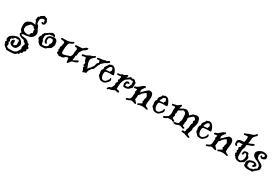

<svg xmlns="http://www.w3.org/2000/svg" viewBox="-5 -1665 4530 3134"><g transform="rotate(30 2260.0 -98.0)"><path d="M20 331Q10 331 4 326Q-2 321 -5 314Q-12 311 -17.5 307.5Q-23 304 -27 299Q-39 291 -50 278.5Q-61 266 -61 256Q-61 253 -60 250Q-59 247 -58 245Q-72 240 -72 226Q-72 214 -64 204L-61 200Q-58 195 -58 195Q-58 194 -58.5 193.5Q-59 193 -59 192Q-66 187 -71 181.5Q-76 176 -76 166Q-76 162 -73 151Q-70 140 -66.5 129.5Q-63 119 -61 117Q-48 100 -20.5 82.5Q7 65 33 60Q48 51 70 51Q101 51 126.5 68.5Q152 86 164 113Q168 122 169 129Q170 134 171 140Q172 146 172 151Q172 159 167 162Q161 189 142.5 213Q124 237 87 237Q72 237 53.5 230.5Q35 224 21.5 210.5Q8 197 8 176Q8 153 15 144Q22 135 35 126Q40 123 44 123Q53 123 58 133Q63 143 63 154Q63 159 61 165L59 170V172Q59 176 60.5 186Q62 196 62 200H77Q95 200 107.5 185.5Q120 171 120 158Q120 152 117 148Q114 142 114 138Q114 133 115.5 127.5Q117 122 117 117V115Q110 107 116 99Q102 87 94 87Q89 88 83.5 89.5Q78 91 73 91Q69 91 65 89Q61 87 57 85Q54 85 51 85Q48 85 45 86Q29 95 20.5 109Q12 123 -8 126Q-10 126 -10.5 125.5Q-11 125 -12 125Q-17 136 -22 152Q-20 156 -19 157L-16 162Q-14 166 -12 170.5Q-10 175 -10 180Q-10 191 -18 196L-22 199Q-19 210 -11.5 214.5Q-4 219 -4 239Q-4 247 -7 262Q-9 277 -7 279Q2 279 6.5 282Q11 285 14 290Q35 296 50 296Q77 296 110 293Q143 290 166 273Q171 263 179 260Q189 247 198 228Q207 209 217 196L214 193Q209 185 209 171Q209 154 215 135Q221 116 226 104L228 101H227Q224 101 220.5 97.5Q217 94 212 81H210Q196 81 192.5 76.5Q189 72 187.5 65.5Q186 59 181 53Q176 47 159 44Q152 42 144.5 41Q137 40 127 37Q124 36 122 34Q120 32 118 31Q99 26 84.5 15.5Q70 5 70 -13Q70 -22 74.5 -29.5Q79 -37 85 -42Q59 -55 50.5 -83Q42 -111 42 -157Q42 -238 109 -254Q115 -261 126.5 -265Q138 -269 160 -269Q187 -269 215 -260L218 -259Q209 -276 202.5 -292.5Q196 -309 193 -320Q186 -325 182 -331Q178 -337 178 -346Q178 -356 188 -363L187 -366Q184 -374 184 -380Q184 -402 211 -405V-406Q211 -421 221 -429Q231 -437 244 -442.5Q257 -448 265 -457Q269 -461 275 -461Q282 -461 290 -457.5Q298 -454 305 -452Q341 -442 344 -415Q350 -408 354 -399.5Q358 -391 358 -381Q358 -369 352 -357Q350 -344 342 -335Q334 -326 319 -326H317Q316 -326 315 -325.5Q314 -325 313 -325Q300 -325 292 -333.5Q284 -342 284 -349Q284 -354 288.5 -357.5Q293 -361 303 -359L312 -357L316 -355Q319 -357 321 -359.5Q323 -362 324 -365L323 -366Q314 -375 313.5 -383.5Q313 -392 314 -402Q310 -404 305 -406Q300 -408 295 -408Q268 -408 249.5 -392.5Q231 -377 231 -348Q231 -314 234 -301.5Q237 -289 242 -286.5Q247 -284 254.5 -279.5Q262 -275 271 -258Q276 -248 278.5 -237Q281 -226 285 -216Q298 -202 306 -184Q314 -166 314 -144Q314 -125 306 -109Q297 -82 273.5 -64Q250 -46 224 -42Q190 -30 160 -30H144Q140 -30 129 -28Q118 -26 108.5 -22.5Q99 -19 99 -13Q104 0 124 3.5Q144 7 170 9.5Q196 12 219 21.5Q242 31 254 55Q257 59 257 59Q277 60 281.5 69.5Q286 79 286 96V102Q295 107 302.5 113.5Q310 120 310 132Q310 141 305 146.5Q300 152 293 156V157Q299 170 299 180Q299 191 291.5 198.5Q284 206 267 214H266V219Q266 236 261 242Q256 248 248 250Q240 252 229 257V260Q229 290 205 290Q202 290 199 290Q196 290 193 289Q186 317 146 324Q106 331 20 331ZM174 -62Q181 -62 188 -63.5Q195 -65 201 -66Q204 -71 209 -74Q213 -77 217 -78Q218 -95 220.5 -105Q223 -115 246 -115V-116Q246 -121 246 -124.5Q246 -128 245 -132Q244 -136 242.5 -141Q241 -146 242 -153Q241 -156 241 -164Q241 -174 245 -183Q244 -191 236 -192Q228 -193 219 -203Q213 -211 209.5 -216.5Q206 -222 201 -226Q173 -231 154 -229Q146 -223 140 -216.5Q134 -210 126 -202Q122 -191 108 -183Q104 -180 99.5 -169Q95 -158 92 -146.5Q89 -135 89 -130Q89 -97 113 -79.5Q137 -62 174 -62Z M485 1Q451 1 431.5 -13.5Q412 -28 398 -50Q394 -55 396 -64Q386 -74 376.5 -87Q367 -100 367 -115Q367 -121 370 -126Q373 -131 377 -135V-136Q377 -144 383 -149.5Q389 -155 395 -159Q390 -165 390 -173Q390 -180 394 -186Q398 -192 404 -197L407 -201Q406 -215 414 -218.5Q422 -222 431 -225Q438 -233 447 -238.5Q456 -244 466 -250Q479 -262 495 -269Q506 -275 515 -281Q524 -287 539 -287Q544 -287 548.5 -286Q553 -285 557 -283Q574 -280 582 -269.5Q590 -259 590 -250Q590 -238 580 -238Q570 -238 556 -249Q551 -244 544 -244H520Q516 -244 511.5 -243Q507 -242 503 -240Q498 -236 492.5 -233Q487 -230 482 -227Q475 -220 467.5 -213.5Q460 -207 451 -202Q438 -182 439 -170.5Q440 -159 439 -134Q439 -133 440.5 -124.5Q442 -116 440 -114Q451 -108 454.5 -95Q458 -82 460 -68Q462 -54 467.5 -44Q473 -34 488 -34Q517 -34 541 -44.5Q565 -55 575 -80Q575 -84 574.5 -87.5Q574 -91 574 -95Q574 -101 576 -106.5Q578 -112 585 -116L589 -118Q598 -133 598 -153Q598 -169 591.5 -182Q585 -195 571 -199Q550 -199 537 -195Q533 -193 528.5 -190.5Q524 -188 521 -185Q513 -179 510.5 -170Q508 -161 508 -151Q508 -144 508.5 -137Q509 -130 510 -125Q512 -119 516.5 -113.5Q521 -108 526 -101Q532 -94 532 -88Q532 -78 517 -78Q505 -78 491.5 -89.5Q478 -101 479 -126Q478 -130 477.5 -134Q477 -138 477 -143H476Q476 -169 487.5 -190.5Q499 -212 522 -220Q554 -235 595 -235Q623 -235 637 -217.5Q651 -200 656 -175.5Q661 -151 661 -130Q661 -132 658 -122Q655 -112 649.5 -97Q644 -82 637.5 -70Q631 -58 624 -57Q614 -57 608 -50Q602 -36 585 -36L583 -33Q582 -32 580.5 -31.5Q579 -31 577 -30L574 -26Q561 -8 533.5 -3.5Q506 1 485 1Z M988 12Q981 19 975 19Q963 19 963 2Q963 -14 960 -30.5Q957 -47 954 -63Q947 -63 941.5 -62.5Q936 -62 931 -61Q919 -54 905 -50Q901 -46 896.5 -41Q892 -36 882 -29Q875 -24 865.5 -20.5Q856 -17 845 -17Q841 -17 837.5 -18Q834 -19 832 -20L830 -21L828 -20Q824 -16 819 -13.5Q814 -11 808 -11Q799 -11 793 -16.5Q787 -22 782 -28Q749 -32 749 -51Q749 -61 757 -82Q744 -95 744 -107Q744 -118 756 -128Q745 -138 745 -146Q745 -153 751 -159.5Q757 -166 762 -175Q761 -179 761 -185Q761 -202 766.5 -215Q772 -228 772 -238Q772 -249 759 -256Q746 -263 705 -266Q698 -266 695 -270.5Q692 -275 692 -279Q692 -294 707 -294H725Q742 -294 754 -295Q766 -296 782 -296Q810 -296 842 -304Q855 -311 868 -315Q881 -319 893 -330Q897 -334 903 -334Q909 -334 913.5 -329.5Q918 -325 918 -320Q918 -314 913 -309Q903 -298 887 -290Q871 -282 854 -277Q849 -274 845 -269Q837 -260 831 -236.5Q825 -213 822.5 -188.5Q820 -164 820 -150V-120Q820 -110 820.5 -100Q821 -90 823 -82L835 -73Q841 -68 849 -68Q858 -68 866 -72.5Q874 -77 884 -77Q886 -77 889 -77Q892 -77 894 -78Q903 -83 919 -88Q927 -91 936 -94.5Q945 -98 955 -98Q969 -98 978 -114Q987 -130 993 -152V-166Q993 -191 997.5 -211.5Q1002 -232 1005 -254Q997 -267 980 -277Q976 -276 973.5 -276Q971 -276 969 -275Q968 -275 967 -274.5Q966 -274 964 -274Q956 -274 952 -279Q948 -284 948 -289Q948 -300 959 -303Q964 -308 972 -308Q974 -308 977 -308Q980 -308 983 -306Q997 -309 1011 -309Q1032 -309 1049.5 -310Q1067 -311 1083 -316Q1096 -332 1111.5 -343.5Q1127 -355 1145 -359Q1147 -359 1148.5 -359.5Q1150 -360 1151 -360Q1164 -360 1164 -348Q1164 -341 1159 -336Q1132 -303 1101 -291Q1083 -266 1069 -245Q1055 -224 1055 -203Q1055 -188 1053 -172.5Q1051 -157 1040 -155Q1039 -149 1038.5 -142.5Q1038 -136 1038 -130Q1038 -123 1038 -116.5Q1038 -110 1036 -104Q1036 -97 1033 -88Q1030 -79 1030 -71Q1030 -68 1032 -62Q1052 -74 1071.5 -84.5Q1091 -95 1110 -104Q1119 -109 1124.5 -103Q1130 -97 1130 -89Q1130 -79 1122 -74Q1099 -59 1081.5 -54.5Q1064 -50 1031 -39Q1018 -30 1008 -14.5Q998 1 988 12Z M1261 9Q1261 -8 1255.5 -18Q1250 -28 1244.5 -35Q1239 -42 1239 -51Q1239 -59 1245 -69L1247 -73L1249 -76Q1248 -77 1242 -77Q1236 -77 1234 -78H1229Q1223 -78 1223 -86Q1223 -96 1229 -110.5Q1235 -125 1236 -130Q1228 -131 1220.5 -143Q1213 -155 1208 -170.5Q1203 -186 1203 -195Q1201 -200 1198.5 -204.5Q1196 -209 1194 -213H1184Q1170 -208 1156 -207L1138 -201Q1136 -200 1133 -200Q1126 -200 1122.5 -205Q1119 -210 1119 -216Q1119 -226 1128 -229L1135 -231Q1138 -235 1146 -235Q1148 -236 1151 -236Q1158 -238 1164 -239Q1170 -240 1177 -241Q1198 -248 1215.5 -259.5Q1233 -271 1255 -278Q1266 -281 1276.5 -284.5Q1287 -288 1297 -293Q1301 -297 1305.5 -300Q1310 -303 1314 -306Q1319 -309 1324 -309Q1338 -309 1338 -296Q1338 -291 1333 -284Q1329 -280 1324 -276Q1319 -272 1314 -269Q1298 -256 1284.5 -238Q1271 -220 1270 -203L1271 -202Q1270 -199 1270 -191Q1270 -167 1280 -138.5Q1290 -110 1300.5 -88Q1311 -66 1312 -60Q1319 -83 1330 -91Q1341 -99 1354 -117Q1355 -119 1360 -127Q1365 -135 1366 -135Q1382 -154 1387.5 -169.5Q1393 -185 1395 -197.5Q1397 -210 1401.5 -219Q1406 -228 1420 -233L1424 -241Q1423 -251 1420 -266Q1417 -281 1410 -281H1397Q1393 -280 1388.5 -279Q1384 -278 1379 -278H1376Q1369 -278 1365 -282.5Q1361 -287 1361 -292Q1361 -303 1374 -306Q1379 -307 1384 -308Q1389 -309 1395 -310Q1408 -312 1421 -314Q1434 -316 1447 -316Q1454 -316 1460.5 -318.5Q1467 -321 1474 -322Q1484 -327 1494 -329.5Q1504 -332 1512 -332Q1521 -332 1524 -330L1560 -352Q1562 -353 1564 -353.5Q1566 -354 1568 -354Q1574 -354 1578 -349.5Q1582 -345 1582 -340Q1582 -333 1575 -327Q1562 -317 1548 -306Q1534 -295 1517 -291Q1507 -284 1497.5 -275.5Q1488 -267 1480 -259Q1476 -255 1469.5 -249Q1463 -243 1456 -238L1453 -234L1454 -231Q1454 -218 1443 -212Q1433 -190 1423 -167.5Q1413 -145 1407 -125Q1402 -108 1393 -105.5Q1384 -103 1374 -95Q1364 -81 1355.5 -67.5Q1347 -54 1338 -42Q1335 -33 1333.5 -23.5Q1332 -14 1331 -5Q1331 9 1316 9Q1314 9 1311 9Q1308 9 1306 8Q1299 10 1288.5 17Q1278 24 1270 24Q1261 24 1261 9Z M1615 -2Q1579 -2 1560 -31Q1547 -41 1535.5 -54.5Q1524 -68 1524 -82Q1524 -89 1527 -96Q1522 -107 1526 -111L1527 -112Q1524 -114 1521 -118Q1518 -122 1518 -129Q1518 -139 1522 -144L1521 -145Q1520 -148 1520 -154Q1520 -165 1527.5 -175.5Q1535 -186 1542 -193Q1537 -203 1537 -212Q1537 -232 1551.5 -251Q1566 -270 1577 -282Q1575 -306 1599 -306Q1606 -306 1614.5 -312.5Q1623 -319 1636 -319Q1641 -319 1644 -318Q1647 -317 1650 -315Q1672 -315 1691.5 -292.5Q1711 -270 1723.5 -241Q1736 -212 1736 -190Q1735 -184 1729 -182.5Q1723 -181 1715 -180H1707Q1700 -180 1693.5 -180.5Q1687 -181 1684 -181Q1674 -181 1656 -180Q1638 -179 1620 -177Q1602 -175 1593 -171Q1583 -167 1579 -150Q1575 -133 1575 -110Q1575 -99 1581 -80Q1587 -61 1598.5 -46Q1610 -31 1627 -31Q1649 -31 1660.5 -37Q1672 -43 1679 -54Q1681 -59 1688 -63.5Q1695 -68 1696 -74Q1698 -80 1704 -87Q1710 -94 1712 -101Q1713 -103 1711.5 -106.5Q1710 -110 1710 -114Q1710 -117 1712 -120.5Q1714 -124 1720 -124Q1726 -124 1731.5 -116.5Q1737 -109 1737 -95Q1737 -92 1737 -89Q1737 -86 1736 -83Q1733 -71 1730 -68Q1729 -65 1726 -62Q1723 -59 1720 -54Q1713 -46 1700.5 -33.5Q1688 -21 1673.5 -11.5Q1659 -2 1647 -2ZM1581 -201Q1584 -200 1587 -200Q1590 -200 1593 -200Q1599 -200 1604.5 -200.5Q1610 -201 1616 -202Q1624 -203 1631.5 -203.5Q1639 -204 1644 -204H1658Q1657 -206 1657 -210Q1657 -223 1672 -234Q1670 -245 1668 -258Q1666 -271 1658 -280L1649 -283Q1646 -283 1644 -284Q1622 -283 1610 -265.5Q1598 -248 1591 -230Q1588 -224 1586.5 -217.5Q1585 -211 1581 -201Z M1767 61Q1763 64 1757 64Q1743 64 1743 51Q1743 46 1748 39Q1762 24 1768 17Q1774 10 1795 6Q1797 6 1798 5.5Q1799 5 1800 5Q1806 -3 1814 -17Q1822 -31 1827.5 -46.5Q1833 -62 1830 -72Q1829 -76 1828.5 -79.5Q1828 -83 1828 -86Q1828 -101 1835.5 -110Q1843 -119 1844 -127L1850 -132Q1851 -133 1851 -133.5Q1851 -134 1851 -134Q1851 -138 1843 -142Q1835 -146 1835 -153Q1835 -164 1841 -168.5Q1847 -173 1850 -174V-194Q1850 -199 1851 -205Q1852 -211 1856 -215Q1854 -220 1852 -224.5Q1850 -229 1847 -233Q1834 -227 1819 -226Q1804 -225 1790 -223H1787Q1781 -223 1777.5 -227.5Q1774 -232 1774 -237Q1774 -242 1777 -246Q1780 -250 1786 -251Q1796 -253 1814.5 -253.5Q1833 -254 1839 -262L1842 -266Q1846 -271 1851.5 -274Q1857 -277 1864 -275L1877 -271Q1892 -283 1900 -287Q1908 -291 1927 -301Q1935 -304 1938 -304Q1947 -304 1947 -292Q1947 -283 1943.5 -272Q1940 -261 1937 -253Q1943 -258 1955.5 -269Q1968 -280 1975 -283Q1980 -291 1986 -296Q1992 -301 2002 -301Q2011 -301 2018 -292H2034Q2038 -294 2042 -295.5Q2046 -297 2051 -297Q2062 -297 2074.5 -289.5Q2087 -282 2088 -274Q2093 -270 2098 -267.5Q2103 -265 2106 -260Q2110 -253 2109.5 -246Q2109 -239 2109 -231Q2109 -219 2109 -200.5Q2109 -182 2106 -167Q2103 -152 2095 -150H2089Q2076 -129 2054 -115Q2032 -101 1998 -101Q1995 -101 1994 -102Q1991 -101 1985 -101Q1969 -101 1962.5 -109.5Q1956 -118 1954 -130Q1949 -142 1949 -152Q1949 -167 1955 -180Q1960 -195 1969.5 -205Q1979 -215 1996 -215Q2005 -215 2015 -212Q2027 -209 2027 -198Q2027 -192 2022 -187.5Q2017 -183 2008 -184H2004Q1990 -184 1982 -169V-155Q1982 -153 1981.5 -148.5Q1981 -144 1981 -140Q1987 -132 1994 -131Q2006 -133 2020.5 -136Q2035 -139 2040 -141Q2039 -144 2039 -149Q2039 -163 2056 -171Q2053 -176 2053 -179Q2053 -191 2069 -202Q2059 -208 2059 -219Q2059 -225 2061 -227Q2063 -229 2064 -232Q2059 -238 2059 -244Q2059 -247 2060 -249.5Q2061 -252 2061 -253Q2061 -255 2057 -257Q2053 -259 2039 -262Q2035 -261 2030 -259Q2025 -257 2020 -257Q2012 -257 2007 -262Q2003 -261 1999.5 -260.5Q1996 -260 1993 -258Q1985 -249 1969.5 -240Q1954 -231 1939 -221Q1929 -211 1922 -199Q1915 -187 1909 -173Q1911 -167 1904 -150Q1897 -133 1895 -126Q1892 -101 1891.5 -86Q1891 -71 1891 -57Q1891 -43 1888 -21Q1897 -19 1905.5 -16.5Q1914 -14 1924 -13L1925 -12Q1933 -12 1937 -4Q1950 -3 1950 10Q1950 15 1946 20Q1942 25 1934 24Q1930 24 1915.5 21.5Q1901 19 1884 15Q1880 15 1876 15.5Q1872 16 1868 17Q1863 28 1850 28H1845Q1835 33 1825.5 38Q1816 43 1803 44Q1793 44 1788 44.5Q1783 45 1781 46Q1781 46 1779 48Q1778 49 1776.5 52.5Q1775 56 1767 61Z M2111 57Q2104 57 2100.5 52.5Q2097 48 2097 43Q2097 33 2107 29L2124 23Q2132 20 2140 16Q2148 12 2155 8Q2173 -10 2175.5 -33.5Q2178 -57 2177.5 -78Q2177 -99 2186 -111Q2172 -122 2172 -132Q2172 -140 2178 -144Q2179 -152 2181.5 -161.5Q2184 -171 2185 -178H2151Q2147 -177 2144 -175.5Q2141 -174 2137 -173Q2136 -173 2135 -172.5Q2134 -172 2132 -172Q2126 -172 2122.5 -177Q2119 -182 2119 -187Q2119 -195 2125 -199Q2129 -205 2136 -206Q2141 -207 2145 -208Q2149 -209 2153 -210Q2176 -221 2193.5 -237Q2211 -253 2229 -267.5Q2247 -282 2270 -290Q2273 -291 2277 -291Q2291 -291 2291 -279Q2291 -274 2286 -267Q2280 -260 2269.5 -247Q2259 -234 2250.5 -219Q2242 -204 2242 -191Q2242 -189 2242.5 -187Q2243 -185 2244 -183Q2251 -167 2251 -155Q2257 -170 2262 -176Q2267 -182 2274 -186Q2281 -190 2291 -198V-200Q2291 -211 2303 -214L2307 -215Q2315 -226 2323.5 -234.5Q2332 -243 2348 -249V-251Q2352 -265 2370 -265Q2416 -265 2431 -239.5Q2446 -214 2446 -177Q2446 -146 2440 -111Q2434 -76 2434 -48Q2434 -34 2437 -23Q2438 -21 2447.5 -13.5Q2457 -6 2467 -1L2472 0L2478 1L2481 2Q2481 4 2488 11Q2495 18 2495 23Q2495 31 2477 31Q2473 31 2469 29.5Q2465 28 2460 27Q2450 25 2441 23Q2432 21 2422 20L2414 19Q2413 19 2412 18.5Q2411 18 2411 18Q2399 18 2378.5 19.5Q2358 21 2342 26Q2337 28 2333 30.5Q2329 33 2325 35Q2322 37 2316 37Q2302 37 2302 24Q2302 17 2309 11Q2318 4 2332 -1Q2345 -7 2358 -15Q2371 -23 2372 -29Q2371 -31 2369.5 -33Q2368 -35 2366 -36Q2357 -47 2357 -57Q2357 -67 2362.5 -72Q2368 -77 2371 -79Q2365 -84 2365 -92Q2365 -103 2371.5 -116.5Q2378 -130 2378 -139Q2378 -154 2372 -164Q2366 -174 2359.5 -183Q2353 -192 2351 -205Q2344 -201 2336.5 -196.5Q2329 -192 2321 -188Q2316 -183 2310.5 -178Q2305 -173 2298 -168Q2294 -165 2290 -162Q2286 -159 2281 -154Q2276 -141 2273.5 -136Q2271 -131 2258 -120Q2247 -110 2243 -103V-100Q2243 -97 2243.5 -93.5Q2244 -90 2244 -87Q2244 -70 2240.5 -53Q2237 -36 2235 -19Q2247 -17 2253 -5.5Q2259 6 2267 12Q2273 15 2278 20Q2283 24 2283 31Q2283 37 2278.5 41.5Q2274 46 2269 46Q2264 46 2260 42Q2254 38 2250 37Q2240 41 2228.5 33.5Q2217 26 2200 26Q2193 26 2185.5 28Q2178 30 2171 33Q2166 37 2159 40.5Q2152 44 2144 47L2135 50Q2131 51 2126 53Q2121 55 2116 56Q2115 56 2114 56.5Q2113 57 2111 57Z M2625 -2Q2589 -2 2570 -31Q2557 -41 2545.5 -54.5Q2534 -68 2534 -82Q2534 -89 2537 -96Q2532 -107 2536 -111L2537 -112Q2534 -114 2531 -118Q2528 -122 2528 -129Q2528 -139 2532 -144L2531 -145Q2530 -148 2530 -154Q2530 -165 2537.5 -175.5Q2545 -186 2552 -193Q2547 -203 2547 -212Q2547 -232 2561.5 -251Q2576 -270 2587 -282Q2585 -306 2609 -306Q2616 -306 2624.5 -312.5Q2633 -319 2646 -319Q2651 -319 2654 -318Q2657 -317 2660 -315Q2682 -315 2701.5 -292.5Q2721 -270 2733.5 -241Q2746 -212 2746 -190Q2745 -184 2739 -182.5Q2733 -181 2725 -180H2717Q2710 -180 2703.5 -180.5Q2697 -181 2694 -181Q2684 -181 2666 -180Q2648 -179 2630 -177Q2612 -175 2603 -171Q2593 -167 2589 -150Q2585 -133 2585 -110Q2585 -99 2591 -80Q2597 -61 2608.5 -46Q2620 -31 2637 -31Q2659 -31 2670.5 -37Q2682 -43 2689 -54Q2691 -59 2698 -63.5Q2705 -68 2706 -74Q2708 -80 2714 -87Q2720 -94 2722 -101Q2723 -103 2721.5 -106.5Q2720 -110 2720 -114Q2720 -117 2722 -120.5Q2724 -124 2730 -124Q2736 -124 2741.5 -116.5Q2747 -109 2747 -95Q2747 -92 2747 -89Q2747 -86 2746 -83Q2743 -71 2740 -68Q2739 -65 2736 -62Q2733 -59 2730 -54Q2723 -46 2710.5 -33.5Q2698 -21 2683.5 -11.5Q2669 -2 2657 -2ZM2591 -201Q2594 -200 2597 -200Q2600 -200 2603 -200Q2609 -200 2614.5 -200.5Q2620 -201 2626 -202Q2634 -203 2641.5 -203.5Q2649 -204 2654 -204H2668Q2667 -206 2667 -210Q2667 -223 2682 -234Q2680 -245 2678 -258Q2676 -271 2668 -280L2659 -283Q2656 -283 2654 -284Q2632 -283 2620 -265.5Q2608 -248 2601 -230Q2598 -224 2596.5 -217.5Q2595 -211 2591 -201Z M3294 90Q3278 87 3252.5 76Q3227 65 3204 59Q3198 61 3193 61Q3188 61 3178 60Q3168 59 3159.5 56Q3151 53 3151 46Q3151 41 3157 34Q3164 26 3179 26Q3190 26 3200 29Q3207 22 3207.5 6Q3208 -10 3208 -17Q3208 -26 3212 -31.5Q3216 -37 3220 -40L3222 -42Q3226 -56 3226 -75.5Q3226 -95 3227.5 -113Q3229 -131 3238 -142Q3241 -146 3240.5 -145Q3240 -144 3242 -148Q3248 -156 3241.5 -163Q3235 -170 3235 -182Q3235 -187 3238 -194Q3241 -201 3248 -209Q3250 -211 3250 -211.5Q3250 -212 3250 -212Q3250 -221 3240 -235.5Q3230 -250 3212 -255Q3202 -251 3192 -244.5Q3182 -238 3173 -230Q3168 -223 3163.5 -218Q3159 -213 3155 -211Q3154 -210 3151 -209.5Q3148 -209 3146 -207Q3138 -195 3132 -184Q3131 -174 3134.5 -165Q3138 -156 3136 -143Q3135 -133 3134.5 -119Q3134 -105 3126 -97L3127 -95Q3128 -91 3129 -84.5Q3130 -78 3130 -72Q3130 -65 3127.5 -59Q3125 -53 3119 -51Q3125 -45 3127 -42L3131 -37Q3136 -30 3141 -29L3152 -26Q3167 -25 3167 -14Q3167 -1 3150 2Q3149 2 3147.5 2.5Q3146 3 3144 3Q3136 3 3123 -5Q3113 -9 3103.5 -12.5Q3094 -16 3083 -16Q3074 -16 3065.5 -13.5Q3057 -11 3049 -9Q3045 -5 3038 -3Q3031 -1 3025 1Q3022 5 3014 5H3002Q2996 5 2991 5.5Q2986 6 2984 6Q2967 6 2967 -4Q2967 -11 2973 -17Q2979 -23 2986 -24Q2991 -27 2998 -27Q3008 -27 3017 -29.5Q3026 -32 3035 -34L3038 -40Q3041 -41 3044.5 -41Q3048 -41 3051 -41Q3052 -47 3051 -52.5Q3050 -58 3050 -63Q3050 -71 3056 -81Q3063 -92 3065 -105.5Q3067 -119 3067 -133Q3067 -141 3066.5 -148.5Q3066 -156 3066 -163Q3066 -198 3060 -222.5Q3054 -247 3019 -258L3014 -261Q3001 -256 2989.5 -248Q2978 -240 2966 -233Q2947 -223 2940.5 -221Q2934 -219 2930 -202Q2930 -194 2930.5 -186.5Q2931 -179 2931 -173Q2931 -157 2926 -151Q2924 -148 2918 -144L2917 -143L2919 -141Q2930 -131 2930 -118Q2930 -105 2924 -91.5Q2918 -78 2918 -63Q2919 -63 2927.5 -58.5Q2936 -54 2945.5 -48.5Q2955 -43 2958 -41Q2969 -36 2969 -27Q2969 -13 2952 -13Q2945 -13 2933 -20.5Q2921 -28 2913 -32L2912 -31Q2906 -25 2898 -25Q2892 -25 2888 -26.5Q2884 -28 2878 -28Q2870 -28 2861.5 -25.5Q2853 -23 2845 -21Q2843 -19 2839 -17Q2832 -9 2814 -1Q2796 7 2787 7Q2770 7 2770 -6Q2770 -20 2787 -25Q2792 -27 2798.5 -29.5Q2805 -32 2812 -35Q2814 -48 2826 -48H2834Q2852 -61 2855 -77Q2859 -99 2862.5 -106Q2866 -113 2866 -129Q2866 -145 2863.5 -160Q2861 -175 2861 -189Q2861 -208 2869 -224L2870 -227Q2867 -230 2864 -232L2859 -236Q2855 -239 2850 -245Q2845 -244 2839 -242Q2833 -240 2826 -240Q2822 -240 2819 -239Q2816 -238 2811 -238Q2804 -238 2800.5 -243Q2797 -248 2797 -253Q2797 -268 2811 -268H2826Q2835 -268 2843 -272.5Q2851 -277 2861 -277H2866L2869 -278L2873 -279Q2887 -284 2903 -297Q2919 -310 2927 -317Q2932 -322 2939 -322Q2952 -322 2952 -309Q2952 -303 2950 -300Q2939 -275 2934 -251L2936 -252Q2962 -265 2988 -281Q3014 -297 3045 -297Q3065 -297 3091 -277.5Q3117 -258 3129 -233Q3143 -250 3162 -264Q3164 -267 3166.5 -270Q3169 -273 3173 -277Q3178 -281 3184 -284Q3190 -287 3197 -286H3200Q3225 -297 3249 -297Q3274 -297 3288 -280Q3302 -263 3308 -239.5Q3314 -216 3314 -197Q3314 -172 3306 -142Q3298 -112 3287 -85Q3286 -84 3286 -81Q3286 -75 3288.5 -66.5Q3291 -58 3289 -51Q3286 -33 3277 -13Q3268 7 3263 27Q3263 28 3265 32Q3272 55 3301 62Q3313 65 3313 76Q3313 82 3308 86.5Q3303 91 3294 90Z M3451 -2Q3415 -2 3396 -31Q3383 -41 3371.5 -54.5Q3360 -68 3360 -82Q3360 -89 3363 -96Q3358 -107 3362 -111L3363 -112Q3360 -114 3357 -118Q3354 -122 3354 -129Q3354 -139 3358 -144L3357 -145Q3356 -148 3356 -154Q3356 -165 3363.5 -175.5Q3371 -186 3378 -193Q3373 -203 3373 -212Q3373 -232 3387.5 -251Q3402 -270 3413 -282Q3411 -306 3435 -306Q3442 -306 3450.5 -312.5Q3459 -319 3472 -319Q3477 -319 3480 -318Q3483 -317 3486 -315Q3508 -315 3527.5 -292.5Q3547 -270 3559.5 -241Q3572 -212 3572 -190Q3571 -184 3565 -182.5Q3559 -181 3551 -180H3543Q3536 -180 3529.5 -180.5Q3523 -181 3520 -181Q3510 -181 3492 -180Q3474 -179 3456 -177Q3438 -175 3429 -171Q3419 -167 3415 -150Q3411 -133 3411 -110Q3411 -99 3417 -80Q3423 -61 3434.5 -46Q3446 -31 3463 -31Q3485 -31 3496.5 -37Q3508 -43 3515 -54Q3517 -59 3524 -63.5Q3531 -68 3532 -74Q3534 -80 3540 -87Q3546 -94 3548 -101Q3549 -103 3547.5 -106.5Q3546 -110 3546 -114Q3546 -117 3548 -120.5Q3550 -124 3556 -124Q3562 -124 3567.5 -116.5Q3573 -109 3573 -95Q3573 -92 3573 -89Q3573 -86 3572 -83Q3569 -71 3566 -68Q3565 -65 3562 -62Q3559 -59 3556 -54Q3549 -46 3536.5 -33.5Q3524 -21 3509.5 -11.5Q3495 -2 3483 -2ZM3417 -201Q3420 -200 3423 -200Q3426 -200 3429 -200Q3435 -200 3440.5 -200.5Q3446 -201 3452 -202Q3460 -203 3467.5 -203.5Q3475 -204 3480 -204H3494Q3493 -206 3493 -210Q3493 -223 3508 -234Q3506 -245 3504 -258Q3502 -271 3494 -280L3485 -283Q3482 -283 3480 -284Q3458 -283 3446 -265.5Q3434 -248 3427 -230Q3424 -224 3422.5 -217.5Q3421 -211 3417 -201Z M3621 57Q3614 57 3610.5 52.5Q3607 48 3607 43Q3607 33 3617 29L3634 23Q3642 20 3650 16Q3658 12 3665 8Q3683 -10 3685.5 -33.5Q3688 -57 3687.5 -78Q3687 -99 3696 -111Q3682 -122 3682 -132Q3682 -140 3688 -144Q3689 -152 3691.5 -161.5Q3694 -171 3695 -178H3661Q3657 -177 3654 -175.5Q3651 -174 3647 -173Q3646 -173 3645 -172.5Q3644 -172 3642 -172Q3636 -172 3632.5 -177Q3629 -182 3629 -187Q3629 -195 3635 -199Q3639 -205 3646 -206Q3651 -207 3655 -208Q3659 -209 3663 -210Q3686 -221 3703.5 -237Q3721 -253 3739 -267.5Q3757 -282 3780 -290Q3783 -291 3787 -291Q3801 -291 3801 -279Q3801 -274 3796 -267Q3790 -260 3779.5 -247Q3769 -234 3760.5 -219Q3752 -204 3752 -191Q3752 -189 3752.5 -187Q3753 -185 3754 -183Q3761 -167 3761 -155Q3767 -170 3772 -176Q3777 -182 3784 -186Q3791 -190 3801 -198V-200Q3801 -211 3813 -214L3817 -215Q3825 -226 3833.5 -234.5Q3842 -243 3858 -249V-251Q3862 -265 3880 -265Q3926 -265 3941 -239.5Q3956 -214 3956 -177Q3956 -146 3950 -111Q3944 -76 3944 -48Q3944 -34 3947 -23Q3948 -21 3957.5 -13.5Q3967 -6 3977 -1L3982 0L3988 1L3991 2Q3991 4 3998 11Q4005 18 4005 23Q4005 31 3987 31Q3983 31 3979 29.5Q3975 28 3970 27Q3960 25 3951 23Q3942 21 3932 20L3924 19Q3923 19 3922 18.5Q3921 18 3921 18Q3909 18 3888.5 19.5Q3868 21 3852 26Q3847 28 3843 30.5Q3839 33 3835 35Q3832 37 3826 37Q3812 37 3812 24Q3812 17 3819 11Q3828 4 3842 -1Q3855 -7 3868 -15Q3881 -23 3882 -29Q3881 -31 3879.5 -33Q3878 -35 3876 -36Q3867 -47 3867 -57Q3867 -67 3872.5 -72Q3878 -77 3881 -79Q3875 -84 3875 -92Q3875 -103 3881.5 -116.5Q3888 -130 3888 -139Q3888 -154 3882 -164Q3876 -174 3869.5 -183Q3863 -192 3861 -205Q3854 -201 3846.5 -196.5Q3839 -192 3831 -188Q3826 -183 3820.5 -178Q3815 -173 3808 -168Q3804 -165 3800 -162Q3796 -159 3791 -154Q3786 -141 3783.5 -136Q3781 -131 3768 -120Q3757 -110 3753 -103V-100Q3753 -97 3753.5 -93.5Q3754 -90 3754 -87Q3754 -70 3750.5 -53Q3747 -36 3745 -19Q3757 -17 3763 -5.5Q3769 6 3777 12Q3783 15 3788 20Q3793 24 3793 31Q3793 37 3788.5 41.5Q3784 46 3779 46Q3774 46 3770 42Q3764 38 3760 37Q3750 41 3738.5 33.5Q3727 26 3710 26Q3703 26 3695.5 28Q3688 30 3681 33Q3676 37 3669 40.5Q3662 44 3654 47L3645 50Q3641 51 3636 53Q3631 55 3626 56Q3625 56 3624 56.5Q3623 57 3621 57Z M4203 16Q4191 16 4179 11Q4176 12 4173 11Q4164 10 4156 3Q4145 -2 4136 -8Q4127 -14 4125 -18Q4124 -21 4124 -24Q4124 -27 4124 -28L4125 -30Q4114 -32 4106 -39Q4098 -46 4103 -56Q4097 -61 4092.5 -67.5Q4088 -74 4088 -80Q4088 -90 4104 -96Q4097 -104 4097 -116Q4090 -121 4090 -130Q4090 -142 4098 -145Q4099 -148 4100 -152.5Q4101 -157 4102 -161Q4090 -170 4090 -183Q4090 -191 4095.5 -197.5Q4101 -204 4112 -205Q4111 -208 4110 -211.5Q4109 -215 4107 -218Q4108 -218 4114.5 -213Q4121 -208 4119 -213L4113 -241Q4122 -246 4124 -267Q4100 -261 4074 -261Q4069 -261 4065.5 -262.5Q4062 -264 4058 -264Q4054 -264 4049 -255.5Q4044 -247 4040.5 -237Q4037 -227 4037 -223Q4037 -219 4041.5 -216Q4046 -213 4048 -211Q4054 -207 4054 -200Q4054 -187 4039 -187Q4027 -187 4016 -201Q4009 -212 4009 -223Q4009 -227 4009.5 -231Q4010 -235 4011 -239V-240Q4008 -245 4008 -250Q4008 -275 4029 -290Q4050 -305 4072 -305Q4092 -306 4102 -306.5Q4112 -307 4127 -311L4128 -315Q4133 -337 4136 -356.5Q4139 -376 4139 -401Q4138 -405 4134 -409.5Q4130 -414 4127 -417Q4112 -417 4097.5 -414Q4083 -411 4069 -409H4066Q4060 -409 4056.5 -413.5Q4053 -418 4053 -423Q4053 -436 4065 -437Q4073 -439 4078 -439Q4081 -445 4089 -445Q4098 -446 4106 -452Q4114 -458 4123 -460Q4138 -465 4167 -473.5Q4196 -482 4216 -495L4238 -520Q4244 -527 4251 -527Q4258 -527 4262 -521Q4266 -515 4263 -506Q4259 -496 4251.5 -488Q4244 -480 4234 -473Q4222 -459 4213 -443.5Q4204 -428 4204 -407Q4204 -386 4201 -365.5Q4198 -345 4193 -325Q4197 -326 4200.5 -326Q4204 -326 4208 -327Q4225 -335 4242.5 -343Q4260 -351 4278 -358Q4284 -360 4286 -360Q4299 -360 4299 -347Q4299 -339 4293 -334Q4280 -322 4259 -313Q4238 -304 4217 -299Q4208 -295 4199.5 -291.5Q4191 -288 4182 -285V-284Q4181 -280 4180.5 -276.5Q4180 -273 4180 -270Q4180 -265 4180.5 -260Q4181 -255 4181 -250Q4181 -243 4179.5 -235.5Q4178 -228 4172 -217Q4162 -197 4160 -176.5Q4158 -156 4158 -133Q4158 -116 4158.5 -99Q4159 -82 4159 -67Q4159 -51 4166.5 -38Q4174 -25 4185 -18L4201 -14Q4208 -19 4212 -19L4220 -15Q4232 -21 4234 -25.5Q4236 -30 4247 -35Q4269 -63 4269 -108Q4269 -124 4264 -137Q4261 -140 4261 -144Q4253 -157 4243 -160Q4241 -161 4239 -161Q4238 -161 4237.5 -161.5Q4237 -162 4236 -162Q4217 -162 4217 -130Q4217 -116 4202 -116Q4197 -116 4192 -119.5Q4187 -123 4187 -130Q4187 -141 4190.5 -155Q4194 -169 4205 -179.5Q4216 -190 4236 -190Q4244 -190 4247 -189Q4251 -191 4255 -191Q4260 -191 4270 -187Q4282 -181 4284 -173Q4286 -165 4287 -155Q4289 -151 4290 -150Q4298 -138 4306 -130.5Q4314 -123 4314 -104Q4314 -96 4309 -76Q4304 -56 4296.5 -37.5Q4289 -19 4282 -16Q4278 -14 4273.5 -13Q4269 -12 4266 -11Q4255 1 4240 8.5Q4225 16 4205 16Z M4383 49Q4371 49 4353.5 43.5Q4336 38 4323 28Q4310 18 4310 5Q4310 -4 4317 -12Q4309 -18 4309 -29Q4309 -57 4327 -75.5Q4345 -94 4370.5 -103Q4396 -112 4417 -112H4431Q4434 -112 4437 -112Q4440 -112 4444 -110Q4453 -108 4456 -106Q4469 -100 4480 -90.5Q4491 -81 4491 -68Q4491 -54 4475 -41.5Q4459 -29 4450 -27Q4447 -26 4442 -26Q4431 -26 4431 -36Q4431 -51 4444 -58L4446 -59Q4446 -78 4440 -82Q4434 -84 4431 -84Q4420 -84 4402 -80Q4384 -76 4370.5 -67Q4357 -58 4357 -42Q4357 -34 4357.5 -21Q4358 -8 4363 1.5Q4368 11 4380 11Q4389 11 4397.5 14Q4406 17 4414 19L4429 18Q4435 15 4444.5 10Q4454 5 4471 5H4477Q4478 3 4480 1Q4486 -14 4500 -21.5Q4514 -29 4526 -36Q4530 -45 4530 -73Q4530 -90 4516.5 -105Q4503 -120 4484 -133Q4458 -144 4431 -155.5Q4404 -167 4385.5 -187Q4367 -207 4367 -243Q4367 -261 4380.5 -276.5Q4394 -292 4413 -303.5Q4432 -315 4450.5 -321Q4469 -327 4479 -327Q4499 -327 4521.5 -322.5Q4544 -318 4559.5 -305Q4575 -292 4575 -265Q4575 -240 4556.5 -228.5Q4538 -217 4519 -215Q4516 -214 4513 -213.5Q4510 -213 4507 -213Q4497 -213 4489.5 -218.5Q4482 -224 4477 -232L4475 -235Q4470 -241 4470 -249Q4470 -259 4482 -259Q4487 -259 4492 -256.5Q4497 -254 4501 -248L4503 -245Q4503 -245 4503 -244.5Q4503 -244 4504 -244L4505 -243Q4509 -243 4511 -244Q4519 -247 4526.5 -257Q4534 -267 4534 -275Q4534 -280 4524 -288Q4514 -296 4502 -296Q4493 -296 4474 -290.5Q4455 -285 4451 -274Q4448 -266 4445.5 -260Q4443 -254 4440 -249Q4440 -248 4439.5 -246Q4439 -244 4439 -242Q4439 -233 4442.5 -223.5Q4446 -214 4450 -200Q4451 -196 4451 -193.5Q4451 -191 4451 -189Q4461 -182 4472 -174.5Q4483 -167 4493 -161Q4525 -148 4550 -128.5Q4575 -109 4575 -68Q4575 -47 4567 -36Q4559 -25 4548 -17Q4542 -9 4531.5 -2Q4521 5 4504 16Q4501 21 4499 24.5Q4497 28 4495 30Q4491 37 4485.5 42Q4480 47 4466 47H4436Q4433 48 4430 48Q4427 48 4424 48H4414Q4407 48 4399 48.5Q4391 49 4383 49Z"/></g></svg>

Font: RU Serius
Style: Regular
Weight: 400
Designer: Robert E. Leuschke
Foundry: Robert E. Leuschke
Version: Version 1.011; ttfautohint (v1.8.3)